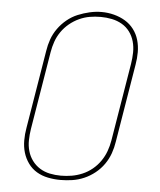

<svg xmlns="http://www.w3.org/2000/svg" viewBox="-53 -792 707 847"><g transform="rotate(5 300.0 -369.0)"><path d="M246 8Q218 8 190.5 2.5Q163 -3 140.5 -16.5Q118 -30 102.5 -51.5Q87 -73 79.5 -98.5Q72 -124 72 -152Q72 -180 77 -208L134 -553Q138 -580 147 -605.5Q156 -631 172.5 -654Q189 -677 211 -695Q233 -713 258.5 -723.5Q284 -734 310.5 -740Q337 -746 363 -746Q391 -746 418 -739Q445 -732 467.5 -718.5Q490 -705 506 -684Q522 -663 529.5 -637Q537 -611 537 -583Q537 -555 532 -527L475 -182Q471 -155 462 -129.5Q453 -104 437 -81Q421 -58 398.5 -40Q376 -22 350.5 -11Q325 0 298.5 4Q272 8 246 8Q246 8 246 8Q246 8 246 8ZM246 -11Q270 -11 294 -15Q318 -19 341.5 -29Q365 -39 385 -55.5Q405 -72 419.5 -93Q434 -114 442.5 -137.5Q451 -161 455 -185L512 -530Q516 -555 516.5 -580Q517 -605 510.5 -628.5Q504 -652 490 -671Q476 -690 455.5 -702Q435 -714 410.5 -719Q386 -724 361 -724Q336 -724 312.5 -720Q289 -716 266 -705.5Q243 -695 223 -678.5Q203 -662 188.5 -641Q174 -620 166 -597Q158 -574 154 -550L97 -205Q93 -180 92.5 -155Q92 -130 98.5 -107Q105 -84 119 -65Q133 -46 153 -33.5Q173 -21 197 -16Q221 -11 246 -11Z"/></g></svg>

Font: Iosevka Curly Slab ThExObl
Style: Regular
Weight: 100
Width: 7
Italic angle: -9°
Monospace: yes
Designer: Belleve Invis
Foundry: Belleve Invis
Version: Version 11.1.0; ttfautohint (v1.8.3)